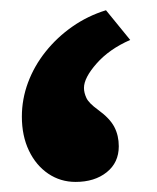

<svg xmlns="http://www.w3.org/2000/svg" viewBox="-20 -329 307 375"><path d="M187 -309 234.3 -251Q193.3 -233 168.7 -205Q144 -177 144 -157.3Q144 -148 148.7 -137.8Q153.3 -127.7 171.3 -114.7Q194.7 -97.7 203.3 -81Q212 -64.3 212 -43.3Q212 -11.3 188.3 7.5Q164.7 26.3 127.7 26.3Q98 26.3 74.2 10.2Q50.3 -6 36.5 -34.8Q22.7 -63.7 22.7 -101.3Q22.7 -135.3 34.7 -167.7Q46.7 -200 69 -228Q91.3 -256 121.3 -277Q151.3 -298 187 -309Z"/></svg>

Font: Lexend Medium
Style: Regular
Weight: 500
Designer: Bonnie Shaver-Troup, Thomas Jockin
Foundry: Lexend
Version: Version 1.005